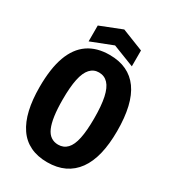

<svg xmlns="http://www.w3.org/2000/svg" viewBox="-203 -940 947 1059"><g transform="rotate(30 270.5 -410.5)"><path d="M267.5 12.8Q205.8 12.8 159.6 -9.6Q113.3 -32 83.6 -75.7Q53.8 -119.3 39.2 -182.2Q24.7 -245 24.7 -326.2Q24.7 -444.2 52.4 -520.5Q80.2 -596.8 135.2 -634.8Q190.3 -672.8 271.7 -672.8Q333.7 -672.8 379.3 -651.2Q425 -629.7 455.8 -587Q486.5 -544.3 501.8 -479.6Q517 -414.8 517 -329.2Q517 -245.8 501.6 -182.3Q486.2 -118.8 454.8 -75.3Q423.3 -31.8 376.7 -9.5Q330 12.8 267.5 12.8ZM271.7 -101.3Q306.3 -101.3 328.9 -125Q351.5 -148.7 361.8 -198.3Q372.2 -248 372.2 -326.7Q372.2 -407.5 361.1 -458.9Q350 -510.3 327 -534.9Q304 -559.5 269 -559.5Q235.8 -559.5 213.2 -535Q190.7 -510.5 180.1 -460.1Q169.5 -409.7 169.5 -330Q169.5 -270.3 175.6 -227.1Q181.7 -183.8 193.8 -156Q205.8 -128.2 225.6 -114.8Q245.3 -101.3 271.7 -101.3ZM133 -679V-780L270.7 -834.3L408.3 -780V-679L270.7 -732.7Z"/></g></svg>

Font: Bricolage Grotesque 96pt ExtraBold SemiCondensed
Style: Regular
Weight: 800
Width: 4
Version: Version 1.001;gftools[0.9.33.dev8+g029e19f]